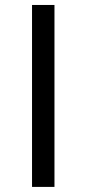

<svg xmlns="http://www.w3.org/2000/svg" viewBox="-20 -734 340 754"><path d="M193.9 -714.5V0H105.8V-714.5Z"/></svg>

Font: Inter UI
Style: Bold
Weight: 700
Designer: Rasmus Andersson
Foundry: rsms
Version: 3.2;8d6f07862